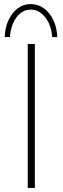

<svg xmlns="http://www.w3.org/2000/svg" viewBox="-20 -922 307 942"><path d="M116 -706H151V0H116ZM131 -902Q167 -902 195.5 -881Q224 -860 241.5 -824Q259 -788 261 -740H236Q234 -777 220 -807.5Q206 -838 183 -856.5Q160 -875 131 -875Q102 -875 79.5 -856.5Q57 -838 44 -807.5Q31 -777 29 -740H3Q5 -788 22 -824Q39 -860 67 -881Q95 -902 131 -902Z"/></svg>

Font: Josefin Sans ExtraLight
Style: Regular
Weight: 250
Designer: Santiago Orozco
Foundry: Typemade
Version: Version 2.000